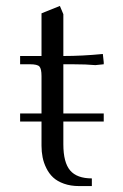

<svg xmlns="http://www.w3.org/2000/svg" viewBox="-20 -628 415 648"><path d="M47.9 -217.8V-245.1H120.1V-371.1Q120.1 -396 113 -403.6Q106 -411.1 81.1 -411.1H47.9V-439H120.1V-583L182.1 -607.9L193.8 -580.1V-439Q257.3 -439 327.1 -445.8L330.1 -418V-411.1L301.8 -408.2Q272 -411.1 225.1 -411.1H193.8V-245.1H330.1V-217.8H193.8V-141.1Q193.8 -79.6 216.8 -52.7Q239.7 -25.9 290 -25.9V0H247.1Q218.3 0 195.8 -8.1Q173.3 -16.1 159.4 -29.1Q145.5 -42 136.5 -60.3Q127.4 -78.6 123.8 -97.2Q120.1 -115.7 120.1 -136.2V-217.8Z"/></svg>

Font: Dihjauti S
Style: Regular
Weight: 400
Designer: T. Christopher White
Version: Version 3.0.0